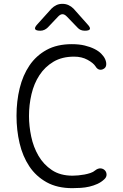

<svg xmlns="http://www.w3.org/2000/svg" viewBox="-20 -970 640 1000"><path d="M66 -367Q66 -443 82.5 -510.5Q99 -578 133.5 -629Q168 -680 222.5 -710Q277 -740 354 -740Q392 -740 421 -733Q450 -726 472 -715Q494 -704 508 -689.5Q522 -675 528 -661Q535 -644 533 -630.5Q531 -617 519 -611Q509 -605 497.5 -607.5Q486 -610 477 -625Q466 -642 436 -658.5Q406 -675 366 -675Q303 -675 258.5 -648.5Q214 -622 185.5 -578.5Q157 -535 144 -479.5Q131 -424 131 -366Q131 -314 142.5 -259Q154 -204 180.5 -158.5Q207 -113 250.5 -84Q294 -55 358 -55Q371 -55 387.5 -56.5Q404 -58 420 -61Q436 -64 451 -69Q466 -74 475 -82Q490 -94 504 -93Q518 -92 527 -82Q535 -73 535 -60Q535 -47 523 -36Q507 -21 487 -12Q467 -3 445.5 2Q424 7 401 8.5Q378 10 357 10Q278 10 222.5 -21Q167 -52 132.5 -104Q98 -156 82 -224Q66 -292 66 -367ZM190 -810Q167 -810 163 -818.5Q159 -827 175 -844L248 -925Q260 -937 274 -943.5Q288 -950 305 -950Q322 -950 336.5 -943.5Q351 -937 363 -925L436 -843Q452 -826 448 -818Q444 -810 422 -810Q410 -810 400.5 -814Q391 -818 384 -826L329 -883Q317 -896 305.5 -896Q294 -896 282 -883L229 -827Q221 -819 211 -814.5Q201 -810 190 -810Z"/></svg>

Font: Maple Mono ExtraLight
Style: Regular
Weight: 275
Monospace: yes
Designer: subframe7536
Version: Version 7.000